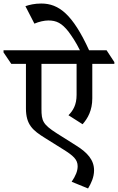

<svg xmlns="http://www.w3.org/2000/svg" viewBox="-65 -909 668 1088"><path d="M403 -205C433 -239 458 -284 458 -352V-547H583V-557L539 -624H440C347 -827 269 -889 169 -889C131 -889 102 -882 79 -874L130 -775C155 -786 186 -793 209 -793C255 -793 285 -778 323 -730C342 -704 365 -671 388 -624H-45V-612L-1 -547H82V-295C82 -202 121 -170 190 -127L294 -62C350 -27 375 -5 375 33C375 60 364 87 341 121L434 159C452 129 468 95 468 56C468 -2 431 -44 367 -84L256 -154C178 -204 170 -224 170 -292V-547H369V-371C369 -315 349 -282 323 -256Z"/></svg>

Font: Noto Serif Devanagari Medium
Style: Regular
Weight: 500
Designer: Universal Thirst, Indian Type Foundry and the Monotype Design Team
Foundry: Monotype Imaging Inc.
Version: Version 2.004